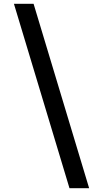

<svg xmlns="http://www.w3.org/2000/svg" viewBox="-20 -843 540 1006"><path d="M344 143 53 -823H156L447 143Z"/></svg>

Font: iosevka_custom_sans_ss08 SmBd
Style: Regular
Weight: 600
Designer: Belleve Invis
Foundry: Belleve Invis
Version: Version 10.3.0; ttfautohint (v1.8.3)